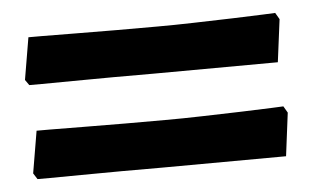

<svg xmlns="http://www.w3.org/2000/svg" viewBox="-32 -437 570 350"><g transform="rotate(-5 253.0 -262.0)"><path d="M24 -302 17 -312 30 -389Q30 -389 54 -389Q78 -389 115 -388.5Q152 -388 192.5 -388Q233 -388 266 -388Q296 -388 333 -389Q370 -390 404 -391Q438 -392 460 -393Q482 -394 482 -394L489 -382L479 -304L252 -303Q218 -303 178.5 -303Q139 -303 104 -302.5Q69 -302 46.5 -302Q24 -302 24 -302ZM24 -130 17 -141 30 -218Q30 -218 54 -218Q78 -218 115 -217.5Q152 -217 192.5 -217Q233 -217 266 -217Q296 -217 333 -218Q370 -219 404 -220Q438 -221 460 -222Q482 -223 482 -223L489 -211L479 -132L252 -131Q218 -131 178.5 -131Q139 -131 104 -130.5Q69 -130 46.5 -130Q24 -130 24 -130Z"/></g></svg>

Font: Alegreya SemiBold
Style: Regular
Weight: 600
Designer: Juan Pablo del Peral
Foundry: Huerta Tipografica
Version: Version 2.009